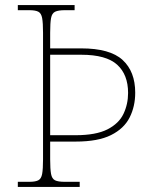

<svg xmlns="http://www.w3.org/2000/svg" viewBox="-20 -734 602 754"><path d="M50 0V-20H95Q119 -20 130.5 -26Q142 -32 145.5 -51Q149 -70 149 -108V-605Q149 -644 145.5 -663Q142 -682 130.5 -688Q119 -694 95 -694H50V-714H273V-694H235Q209 -694 196.5 -688Q184 -682 180.5 -663Q177 -644 177 -605V-544H299Q412 -544 461.5 -498.5Q511 -453 511 -370Q511 -316 489 -272.5Q467 -229 416 -203.5Q365 -178 277 -178H177V-108Q177 -70 180.5 -51Q184 -32 196 -26Q208 -20 234 -20H293V0ZM276 -203Q357 -203 402 -226Q447 -249 465 -287Q483 -325 483 -369Q483 -441 440 -480Q397 -519 299 -519H177V-203Z"/></svg>

Font: Noto Serif Myanmar Thin
Style: Regular
Weight: 100
Designer: Ben Mitchell and the Monotype Design Team
Foundry: Monotype Imaging Inc.
Version: Version 2.106; ttfautohint (v1.8.4.7-5d5b)